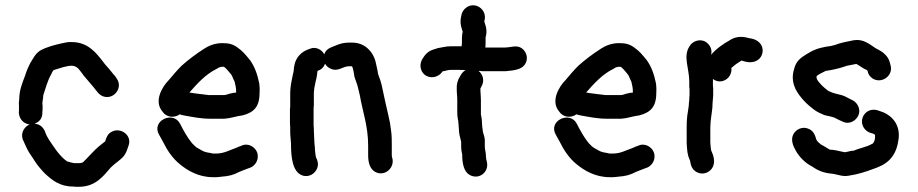

<svg xmlns="http://www.w3.org/2000/svg" viewBox="-20 -667 3535 739"><path d="M53 -244C49 -215 67 -191 94 -188C76 -181 59 -158 67 -132C75 -114 82 -97 92 -80L104 -62C107 -57 111 -52 115 -45C124 -31 141 -11 153 1C180 26 210 51 261 51C268 52 276 52 283 52C347 52 377 12 407 -23C423 -39 443 -50 457 -67C466 -79 470 -92 475 -107C489 -147 444 -178 410 -160C395 -152 390 -140 385 -124V-123C384 -122 383 -121 381 -120C375 -115 368 -110 361 -104C342 -88 329 -72 312 -55L301 -44C297 -42 297 -40 292 -40C289 -39 286 -39 283 -39H266C255 -41 247 -43 238 -46C236 -48 233 -50 230 -52C204 -74 187 -102 168 -130L160 -144C158 -148 157 -151 156 -153C150 -173 137 -189 113 -191C132 -198 142 -211 143 -230V-236C144 -242 144 -248 144 -253C144 -258 144 -264 143 -269C143 -275 145 -283 146 -291C146 -294 146 -298 147 -302C156 -328 163 -357 177 -381C179 -385 184 -398 189 -398C205 -403 236 -414 255 -414C271 -414 281 -405 288 -395C293 -389 298 -382 303 -375C315 -360 327 -348 338 -334C352 -318 361 -298 385 -294C423 -288 453 -332 429 -365L423 -374C418 -380 412 -386 407 -393C398 -405 386 -416 377 -429C350 -464 318 -505 257 -505C246 -506 234 -504 221 -501C190 -494 158 -486 134 -472C115 -459 109 -444 97 -425C89 -410 82 -394 77 -377C67 -350 54 -321 54 -285C53 -278 52 -270 53 -262Z M592 -149 607 -122C623 -89 644 -58 671 -36C702 -10 745 15 800 15H812C817 15 824 14 833 13C862 11 879 6 900 -5C914 -11 918 -12 933 -18L944 -22C962 -29 980 -54 969 -82C962 -100 936 -119 909 -106L898 -102C892 -99 887 -97 884 -96C863 -89 842 -76 812 -76H800C798 -76 795 -77 791 -78C777 -80 766 -82 755 -89L741 -97C738 -98 735 -101 731 -104L719 -116C701 -138 686 -165 673 -191C646 -242 562 -202 592 -149ZM709 -311C739 -345 771 -381 814 -402C819 -405 824 -409 830 -409C831 -410 833 -410 835 -410H842C850 -404 854 -399 860 -392L870 -380C871 -379 872 -377 873 -375L879 -361L883 -353C886 -338 889 -332 889 -311C886 -310 883 -310 881 -310C874 -309 868 -307 862 -306C857 -304 848 -301 841 -301H790C785 -301 780 -301 776 -302C754 -305 729 -307 709 -311ZM672 -227C677 -225 681 -224 686 -223C720 -217 752 -210 790 -210H844C870 -212 889 -220 914 -223C956 -234 979 -255 979 -309C980 -325 979 -337 978 -345C971 -381 960 -411 942 -436C926 -455 915 -470 893 -485C875 -498 859 -501 835 -501C807 -501 783 -491 765 -479C734 -459 706 -438 679 -414C660 -395 646 -378 629 -358C605 -334 571 -278 605 -238C619 -216 649 -211 672 -227Z M1188 -165C1188 -172 1188 -178 1187 -184V-251C1188 -257 1188 -263 1188 -268V-305C1188 -308 1188 -313 1189 -320C1189 -325 1190 -330 1191 -334L1195 -354C1197 -361 1199 -369 1200 -378L1202 -394C1216 -399 1226 -407 1231 -422C1236 -413 1244 -406 1254 -402C1282 -390 1299 -412 1323 -412H1335C1340 -402 1342 -386 1344 -373C1346 -364 1355 -343 1357 -333L1361 -317C1362 -312 1363 -307 1365 -300C1376 -236 1397 -182 1397 -106V-70C1397 -43 1403 -20 1420 -8C1455 16 1497 -16 1491 -54C1490 -59 1488 -63 1488 -70V-106C1488 -127 1488 -147 1485 -166L1481 -194L1475 -222C1466 -260 1457 -302 1449 -340L1445 -354C1444 -361 1434 -380 1434 -390L1431 -405L1427 -423C1419 -465 1386 -503 1336 -503H1323C1304 -503 1289 -499 1275 -493L1265 -489C1247 -482 1235 -477 1228 -458C1220 -474 1197 -490 1172 -479C1154 -473 1142 -466 1129 -451C1115 -432 1112 -417 1110 -392L1106 -374L1102 -354C1099 -340 1097 -321 1097 -305V-257C1096 -251 1096 -245 1096 -238V-201C1096 -192 1096 -184 1097 -178V-165C1097 -158 1097 -149 1098 -140L1100 -116C1100 -64 1105 -6 1143 8C1171 18 1194 -1 1201 -20C1207 -37 1202 -50 1196 -62C1196 -63 1196 -65 1195 -67L1193 -83C1192 -89 1192 -94 1192 -99C1191 -104 1191 -111 1190 -120C1190 -134 1188 -151 1188 -165Z M1740 -283V-232C1740 -225 1741 -217 1742 -210L1744 -200C1744 -197 1744 -193 1745 -189C1745 -186 1745 -181 1746 -174C1746 -152 1751 -139 1755 -121V-103C1755 -95 1756 -86 1758 -77C1759 -75 1759 -73 1759 -72C1759 -39 1765 -7 1787 6C1824 27 1863 -5 1854 -44C1853 -49 1851 -54 1851 -60C1850 -65 1850 -69 1850 -72C1850 -80 1846 -93 1846 -103V-118C1847 -129 1845 -139 1842 -148C1840 -155 1838 -160 1838 -166C1837 -170 1837 -175 1836 -180C1836 -183 1835 -192 1835 -195C1835 -207 1833 -217 1831 -227V-283C1831 -299 1829 -309 1829 -326L1833 -334C1846 -356 1839 -381 1822 -394C1827 -394 1831 -394 1835 -393H1927C1956 -396 1984 -398 1999 -417C2015 -438 2008 -466 1990 -480C1969 -496 1948 -484 1921 -484H1848C1849 -491 1849 -498 1849 -505V-523C1856 -547 1851 -564 1844 -584L1846 -594C1850 -620 1831 -642 1809 -646C1783 -651 1760 -631 1756 -609L1754 -599C1751 -584 1753 -569 1758 -554L1761 -545C1759 -538 1758 -530 1758 -521V-505C1758 -501 1758 -497 1757 -493V-489H1718C1707 -489 1697 -488 1688 -486L1666 -482C1659 -480 1653 -478 1647 -476C1626 -469 1615 -456 1604 -437C1591 -412 1602 -385 1621 -375C1646 -362 1673 -375 1683 -392C1684 -393 1686 -393 1688 -393L1704 -397C1707 -398 1712 -398 1718 -398H1746C1755 -398 1763 -398 1772 -397C1765 -393 1760 -388 1756 -382L1750 -372C1741 -358 1737 -342 1738 -324C1738 -306 1740 -298 1740 -283Z M2119 -149 2134 -122C2150 -89 2171 -58 2198 -36C2229 -10 2272 15 2327 15H2339C2344 15 2351 14 2360 13C2389 11 2406 6 2427 -5C2441 -11 2445 -12 2460 -18L2471 -22C2489 -29 2507 -54 2496 -82C2489 -100 2463 -119 2436 -106L2425 -102C2419 -99 2414 -97 2411 -96C2390 -89 2369 -76 2339 -76H2327C2325 -76 2322 -77 2318 -78C2304 -80 2293 -82 2282 -89L2268 -97C2265 -98 2262 -101 2258 -104L2246 -116C2228 -138 2213 -165 2200 -191C2173 -242 2089 -202 2119 -149ZM2236 -311C2266 -345 2298 -381 2341 -402C2346 -405 2351 -409 2357 -409C2358 -410 2360 -410 2362 -410H2369C2377 -404 2381 -399 2387 -392L2397 -380C2398 -379 2399 -377 2400 -375L2406 -361L2410 -353C2413 -338 2416 -332 2416 -311C2413 -310 2410 -310 2408 -310C2401 -309 2395 -307 2389 -306C2384 -304 2375 -301 2368 -301H2317C2312 -301 2307 -301 2303 -302C2281 -305 2256 -307 2236 -311ZM2199 -227C2204 -225 2208 -224 2213 -223C2247 -217 2279 -210 2317 -210H2371C2397 -212 2416 -220 2441 -223C2483 -234 2506 -255 2506 -309C2507 -325 2506 -337 2505 -345C2498 -381 2487 -411 2469 -436C2453 -455 2442 -470 2420 -485C2402 -498 2386 -501 2362 -501C2334 -501 2310 -491 2292 -479C2261 -459 2233 -438 2206 -414C2187 -395 2173 -378 2156 -358C2132 -334 2098 -278 2132 -238C2146 -216 2176 -211 2199 -227Z M2795 -406C2796 -407 2796 -407 2797 -407C2809 -418 2821 -426 2834 -434C2843 -431 2851 -429 2858 -428C2887 -424 2911 -439 2915 -466C2919 -496 2896 -515 2870 -519C2867 -519 2864 -520 2860 -521C2832 -529 2807 -525 2787 -511C2763 -498 2734 -477 2717 -456C2723 -479 2710 -497 2696 -506C2672 -520 2644 -507 2634 -489C2608 -450 2633 -404 2633 -353V-331C2634 -327 2634 -323 2634 -319V-300C2633 -293 2633 -287 2633 -282C2632 -275 2631 -267 2631 -260L2628 -239C2624 -218 2623 -199 2623 -176V-116C2625 -87 2625 -73 2635 -51C2636 -48 2637 -45 2637 -43C2640 -27 2644 -17 2656 -8C2678 8 2705 1 2719 -17C2734 -37 2729 -63 2718 -86C2717 -90 2716 -93 2716 -96C2715 -101 2715 -109 2714 -119V-176C2714 -203 2720 -231 2722 -254C2722 -270 2724 -282 2725 -299V-319C2725 -326 2725 -332 2724 -337V-363C2757 -338 2800 -367 2795 -406Z M3348 -141C3348 -138 3348 -134 3347 -131C3347 -126 3341 -113 3336 -113C3316 -101 3288 -97 3266 -87C3258 -87 3250 -85 3242 -83L3232 -81L3222 -83C3210 -86 3188 -91 3174 -91C3166 -96 3158 -100 3149 -106C3140 -109 3120 -125 3120 -137C3115 -152 3109 -163 3095 -170C3069 -183 3044 -169 3034 -151C3022 -129 3033 -104 3043 -87C3057 -62 3080 -39 3106 -26C3129 -10 3150 -1 3186 2C3206 5 3224 14 3248 9C3282 4 3313 -6 3342 -17L3358 -23C3406 -42 3432 -75 3439 -135C3445 -193 3407 -228 3365 -240C3335 -253 3308 -238 3300 -214C3291 -186 3309 -163 3329 -156C3335 -154 3343 -153 3348 -148ZM3409 -410C3405 -428 3402 -441 3389 -455C3377 -468 3366 -473 3351 -481L3324 -499C3307 -509 3288 -517 3260 -511C3236 -506 3214 -502 3194 -494L3178 -490C3171 -489 3164 -488 3158 -487L3140 -483C3113 -477 3087 -461 3067 -447C3047 -432 3040 -418 3034 -392C3028 -365 3033 -344 3042 -324C3059 -292 3085 -266 3113 -245C3127 -235 3137 -231 3153 -224C3163 -221 3185 -218 3194 -213C3195 -213 3195 -213 3196 -212C3205 -207 3214 -203 3223 -199C3250 -186 3274 -203 3283 -221C3296 -248 3278 -274 3260 -282C3246 -288 3234 -297 3219 -301C3206 -304 3184 -309 3173 -315C3172 -315 3170 -316 3168 -317C3160 -324 3146 -334 3139 -343C3133 -350 3123 -359 3123 -369C3122 -370 3122 -371 3123 -372C3123 -373 3123 -374 3124 -375C3134 -383 3147 -388 3158 -394C3179 -397 3202 -402 3222 -408L3240 -414C3245 -415 3250 -416 3256 -417L3276 -421C3284 -417 3295 -409 3303 -404C3304 -403 3319 -397 3319 -395C3321 -383 3327 -373 3337 -366C3370 -343 3415 -372 3409 -410Z"/></svg>

Font: Dictator
Style: Regular
Weight: 500
Version: Version MIL.1277